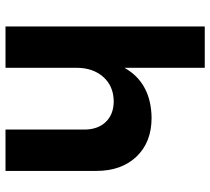

<svg xmlns="http://www.w3.org/2000/svg" viewBox="-54 -728 782 715"><g transform="rotate(90 337.5 -371.0)"><path d="M79 0V-742H233V-443Q289 -542 419 -544Q510 -544 563.5 -488Q617 -432 617 -338V0H463V-293Q463 -344 434.5 -373.5Q406 -403 357 -403Q300 -402 266.5 -363.5Q233 -325 233 -265V0Z"/></g></svg>

Font: Trueno
Style: SBd
Weight: 600
Designer: Julieta Ulanovsky
Foundry: Julieta Ulanovsky
Version: Version 3.001b